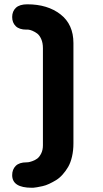

<svg xmlns="http://www.w3.org/2000/svg" viewBox="-20 -801 484 900"><path d="M37.1 20Q37.1 -6.8 53.7 -23.4Q70.3 -40 104 -40Q106.9 -40 112.3 -40.5Q117.7 -41 130.9 -45.4Q144 -49.8 154.3 -57.4Q164.6 -64.9 172.9 -81.3Q181.2 -97.7 181.2 -120.1V-575.2Q181.2 -600.1 173.1 -618.2Q165 -636.2 153.8 -644.3Q142.6 -652.3 131.3 -657Q120.1 -661.6 112.3 -662.1H104Q70.3 -662.1 53.7 -678.5Q37.1 -694.8 37.1 -721.2Q37.1 -748 54.4 -764.4Q71.8 -780.8 107.9 -780.8Q203.1 -780.8 263.7 -733.6Q324.2 -686.5 324.2 -599.1V-128.9Q324.2 -95.7 317.6 -67.1Q311 -38.6 299.6 -18.8Q288.1 1 273.4 17.3Q258.8 33.7 242.7 43.5Q226.6 53.2 210.4 60.8Q194.3 68.4 179.7 71.5Q165 74.7 153.6 76.7Q142.1 78.6 135.7 79.1H128.9Q37.1 79.1 37.1 20Z"/></svg>

Font: Concert One
Style: Regular
Weight: 400
Designer: Johan Kallas, Mihkel Virkus
Foundry: Johan Kallas, Mihkel Virkus
Version: Version 1.003